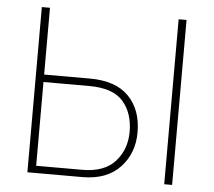

<svg xmlns="http://www.w3.org/2000/svg" viewBox="-51 -766 916 822"><g transform="rotate(5 407.0 -355.0)"><path d="M96 0V-710H131V-423H328Q439 -423 495 -365.5Q551 -308 551 -211Q551 -121 494 -60.5Q437 0 332 0ZM684 0V-709H718V0ZM131 -31H329Q424 -31 470.5 -83Q517 -135 517 -211Q517 -291 473.5 -341Q430 -391 327 -391H131Z"/></g></svg>

Font: Raleway-v4020 ExtraLight
Style: Regular
Weight: 275
Designer: Matt McInerney, Pablo Impallari, Rodrigo Fuenzalida
Foundry: Matt McInerney, Pablo Impallari, Rodrigo Fuenzalida
Version: Version 4.020;PS 004.020;hotconv 1.0.88;makeotf.lib2.5.64775